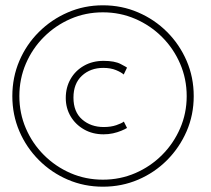

<svg xmlns="http://www.w3.org/2000/svg" viewBox="-20 -692 797 724"><path d="M26.5 -329.5Q26.5 -400.5 53 -462.5Q79.5 -524.5 126.8 -571.5Q174 -618.5 235.8 -645.2Q297.5 -672 368 -672Q439 -672 501 -645.2Q563 -618.5 610 -571.5Q657 -524.5 683.8 -462.5Q710.5 -400.5 710.5 -329.5Q710.5 -259 683.8 -197.2Q657 -135.5 610 -88.2Q563 -41 501 -14.5Q439 12 368 12Q297.5 12 235.8 -14.5Q174 -41 126.8 -88.2Q79.5 -135.5 53 -197.2Q26.5 -259 26.5 -329.5ZM53 -329.5Q53 -265 77.5 -208Q102 -151 145.5 -107.5Q189 -64 246 -39.2Q303 -14.5 368 -14.5Q433 -14.5 490.2 -39.2Q547.5 -64 591 -107.5Q634.5 -151 659.2 -208Q684 -265 684 -329.5Q684 -394.5 659.2 -451.8Q634.5 -509 591 -552.5Q547.5 -596 490.2 -620.8Q433 -645.5 368 -645.5Q303 -645.5 246 -620.8Q189 -596 145.5 -552.5Q102 -509 77.5 -451.8Q53 -394.5 53 -329.5ZM369.5 -436Q397.5 -436 417.8 -427.5Q438 -419 446.5 -411L459 -437Q458 -438.5 435.2 -450.5Q412.5 -462.5 370.5 -462.5Q329 -462.5 296.8 -444.2Q264.5 -426 246.2 -394.2Q228 -362.5 228 -322.5Q228 -284.5 246.2 -253.5Q264.5 -222.5 296.8 -204Q329 -185.5 370.5 -185.5Q389 -185.5 406 -189.2Q423 -193 437 -198.8Q451 -204.5 459 -209.5L447 -233.5Q439 -227 418.5 -220Q398 -213 371 -213Q322.5 -213 289.8 -241.5Q257 -270 257 -324Q257 -377 289 -406.5Q321 -436 369.5 -436Z"/></svg>

Font: League Spartan Extralight
Style: Regular
Weight: 200
Foundry: The League of Moveable Type
Version: Version 2.300; ttfautohint (v1.8.3)